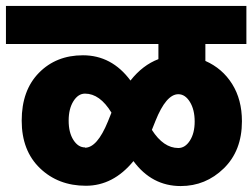

<svg xmlns="http://www.w3.org/2000/svg" viewBox="-40 -697 849 646"><path d="M789 -549H651V-492Q708 -467 741 -414.5Q774 -362 774 -289Q774 -190 713 -130.5Q652 -71 568 -71Q471 -71 409 -155Q341 -72 249 -72Q156 -72 94.5 -131Q33 -190 33 -291Q33 -393 91 -452Q149 -511 239 -511Q336 -511 399 -426Q440 -478 493 -498V-549H-20V-677H789ZM246 -201V-200Q287 -200 323 -288L335 -318Q296 -382 246 -382Q223 -382 207 -356.5Q191 -331 191 -291Q191 -251 207 -226Q223 -201 246 -201ZM560 -199Q583 -199 599 -224Q615 -249 615 -288Q615 -328 599 -354Q583 -380 560 -380Q519 -380 483 -290L471 -260Q510 -199 560 -199Z"/></svg>

Font: Martel Sans Heavy
Style: Regular
Weight: 900
Designer: Dan Reynolds and Mathieu Réguer
Foundry: Dan Reynolds and Mathieu Réguer
Version: Version 1.001;PS 001.001;hotconv 1.0.70;makeotf.lib2.5.58329